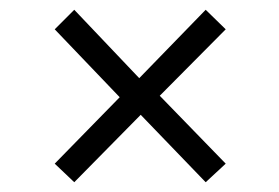

<svg xmlns="http://www.w3.org/2000/svg" viewBox="-20 -529 572 393"><path d="M401 -509 265 -369 132 -509 92 -469 225 -330 92 -194 132 -156 268 -294 401 -156 442 -194 307 -333 442 -469Z"/></svg>

Font: Glow Sans SC Normal
Style: Regular
Weight: 400
Designer: Ryoko NISHIZUKA (kana, bopomofo & ideographs); Paul D. Hunt (Latin, Greek & Cyrillic); Sandoll Communications, Soo-young
Version: Version 0.93